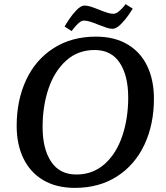

<svg xmlns="http://www.w3.org/2000/svg" viewBox="-20 -898 805 933"><path d="M61 -286Q61 -411 107 -509.5Q153 -608 240.5 -664Q328 -720 446 -720Q536 -720 599.5 -682.5Q663 -645 695.5 -577Q728 -509 728 -418Q728 -294 682 -195.5Q636 -97 549 -41Q462 15 344 15Q254 15 190.5 -22.5Q127 -60 94 -128Q61 -196 61 -286ZM603 -424Q603 -530 562 -592.5Q521 -655 440 -655Q359 -655 302 -604Q245 -553 216 -468Q187 -383 187 -280Q187 -175 228.5 -112.5Q270 -50 351 -50Q431 -50 488 -100.5Q545 -151 574 -236.5Q603 -322 603 -424ZM391 -871Q404 -871 420 -866Q436 -861 461 -851Q486 -841 502 -836Q518 -831 531 -831Q543 -831 556 -841.5Q569 -852 578.5 -863Q588 -874 590 -878L625 -856Q621 -849 605 -825.5Q589 -802 567 -780Q545 -758 527 -758Q514 -758 499 -763Q484 -768 458 -778Q433 -788 417 -793Q401 -798 387 -798Q376 -798 363 -786.5Q350 -775 340.5 -763Q331 -751 328 -747L294 -769Q298 -777 314 -801.5Q330 -826 351.5 -848.5Q373 -871 391 -871Z"/></svg>

Font: Andada Pro SemiBold
Style: Italic
Weight: 600
Italic angle: -6.99998°
Designer: Carolina Giovagnoli
Foundry: Huerta Tipografica
Version: Version 3.005